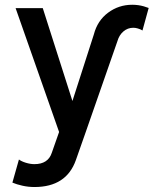

<svg xmlns="http://www.w3.org/2000/svg" viewBox="-20 -541 629 787"><path d="M291 115.2Q252 225.6 121.1 225.6Q96.2 225.6 72 220.2Q47.9 214.8 30.8 207.5L57.6 112.8Q67.9 120.6 86.2 126.2Q104.5 131.8 121.1 131.8Q177.2 131.8 192.4 85L222.2 0L43.9 -507.8H155.3L276.9 -127L364.7 -399.9Q379.4 -456.5 423.1 -489Q466.8 -521.5 522 -521.5Q546.4 -521.5 569.3 -515.1Q580.6 -511.7 589.4 -508.3L564 -416Q555.7 -421.4 544.9 -424.3Q535.6 -427.2 526.4 -427.2Q503.4 -427.2 485.8 -412.1Q468.3 -397 461.4 -372.6L331.5 0Z"/></svg>

Font: Giphurs Medium
Style: Regular
Weight: 500
Version: Version 0.920; ttfautohint (v1.8.4.7-5d5b)